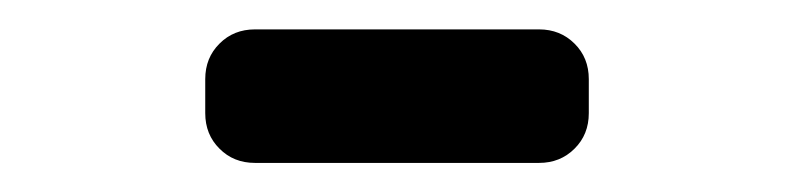

<svg xmlns="http://www.w3.org/2000/svg" viewBox="-20 -570 540 132"><path d="M155.3 -458Q140.6 -458 130.9 -467.8Q121.1 -477.5 121.1 -492.2V-515.6Q121.1 -530.3 130.9 -540Q140.6 -549.8 155.3 -549.8H350.6Q365.2 -549.8 375 -540Q384.8 -530.3 384.8 -515.6V-492.2Q384.8 -477.5 375 -467.8Q365.2 -458 350.6 -458Z"/></svg>

Font: Rounded-L Mgen+ 1m medium
Style: Regular
Weight: 500
Designer: [Source Han Sans]
Ryoko NISHIZUKA  (kana & ideographs); Paul D. Hunt (Latin, Greek & Cyrillic); Wenlong ZHANG  (bopomofo
Version: Version 1.059.20150602